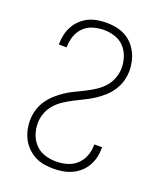

<svg xmlns="http://www.w3.org/2000/svg" viewBox="-139 -831 778 928"><g transform="rotate(20 250.0 -367.5)"><path d="M247 8Q223 8 198.5 4Q174 0 152.5 -11Q131 -22 113 -39.5Q95 -57 83.5 -78.5Q72 -100 66.5 -124Q61 -148 61 -172Q61 -200 68.5 -226Q76 -252 91 -275Q106 -298 126.5 -316.5Q147 -335 169.5 -350Q192 -365 216.5 -376.5Q241 -388 265.5 -400.5Q290 -413 313 -428Q336 -443 354 -463.5Q372 -484 381.5 -510Q391 -536 391 -563Q391 -591 381.5 -619Q372 -647 352.5 -667.5Q333 -688 305 -697Q277 -706 249 -706Q221 -706 193.5 -698Q166 -690 146 -670.5Q126 -651 116.5 -624Q107 -597 107 -569V-565H67V-571Q67 -594 72.5 -617.5Q78 -641 89.5 -661.5Q101 -682 118.5 -698.5Q136 -715 157 -725Q178 -735 201.5 -739Q225 -743 249 -743Q273 -743 297 -738.5Q321 -734 342.5 -723Q364 -712 381 -694.5Q398 -677 409 -655.5Q420 -634 425.5 -610.5Q431 -587 431 -563Q431 -535 423.5 -509Q416 -483 401 -460Q386 -437 365.5 -418.5Q345 -400 322.5 -385.5Q300 -371 275.5 -359Q251 -347 226.5 -334.5Q202 -322 179 -307Q156 -292 138 -271.5Q120 -251 110.5 -225.5Q101 -200 101 -172Q101 -143 111 -115Q121 -87 141.5 -66.5Q162 -46 190 -37.5Q218 -29 247 -29Q275 -29 303 -37Q331 -45 351.5 -64Q372 -83 382.5 -110Q393 -137 393 -166V-170H433V-164Q433 -140 427.5 -117Q422 -94 410 -73Q398 -52 380 -36Q362 -20 340 -10Q318 0 294.5 4Q271 8 247 8Z"/></g></svg>

Font: Iosevka Extralight
Style: Regular
Weight: 200
Monospace: yes
Designer: Belleve Invis
Foundry: Belleve Invis
Version: Version 32.0.1; ttfautohint (v1.8.4)